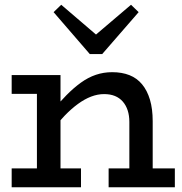

<svg xmlns="http://www.w3.org/2000/svg" viewBox="-20 -786 766 806"><path d="M523 0V-274Q523 -301 516 -322.5Q509 -344 495.5 -359.5Q482 -375 462.5 -383Q443 -391 417 -391Q390 -391 362.5 -380.5Q335 -370 307 -349.5Q279 -329 251.5 -300.5Q224 -272 196 -236V-316Q228 -355 258.5 -386Q289 -417 319.5 -439Q350 -461 382.5 -472Q415 -483 451 -483Q492 -483 523.5 -470.5Q555 -458 576.5 -432Q598 -406 609.5 -367.5Q621 -329 621 -277V0ZM29 0V-79H320V0ZM135 0V-471H234V0ZM29 -392V-471H213V-392ZM436 0V-79H714V0ZM530 -766 562 -735 409 -559H357L205 -735L237 -766L383 -641Z"/></svg>

Font: BioRhyme
Style: Regular
Weight: 400
Designer: Aoife Mooney
Foundry: Aoife Mooney Type
Version: Version 1.600;gftools[0.9.33]